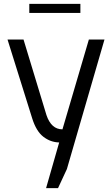

<svg xmlns="http://www.w3.org/2000/svg" viewBox="-20 -739 581 996"><path d="M287 0Q242 -1 205 -29.5Q168 -58 147 -125L19 -534H102L221 -142Q246 -68 304 -68L441 -534H522L327 138L281 237H219ZM132 -719H397V-672H132Z"/></svg>

Font: Exo
Style: Regular
Weight: 400
Designer: Natanael Gama
Foundry: Natanael Gama
Version: Version 1.500; ttfautohint (v1.6)